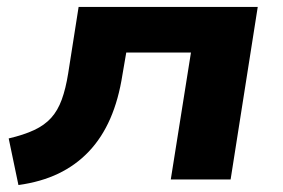

<svg xmlns="http://www.w3.org/2000/svg" viewBox="-20 -516 813 552"><path d="M33 16 5 -118Q48 -128 78 -142Q108 -156 127 -177Q146 -198 157.5 -229.5Q169 -261 176 -305L206 -496H721L643 0H471L529 -365H343L332 -301Q321 -230 297 -175Q273 -120 235.5 -80.5Q198 -41 148 -17Q98 7 33 16Z"/></svg>

Font: Nunito Sans 10pt Expanded ExtraBold
Style: Italic
Weight: 800
Width: 7
Italic angle: -9°
Designer: Vernon Adams
Foundry: Vernon Adams
Version: Version 3.101;gftools[0.9.27]